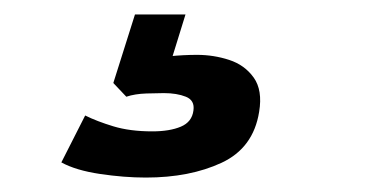

<svg xmlns="http://www.w3.org/2000/svg" viewBox="-20 -40 540 266"><path d="M182 206Q152 206 118.5 201Q85 196 65 185L98 120Q114 128 137 135Q160 142 191 142Q215 142 230.5 135.5Q246 129 248 113Q250 99 237.5 94Q225 89 207 89Q199 89 183 89.5Q167 90 155 94L137 75L167 -20H237L211 64L184 44Q195 40 214.5 38Q234 36 253 36Q276 36 297.5 43Q319 50 331.5 67.5Q344 85 339 115Q331 165 287 185.5Q243 206 182 206Z"/></svg>

Font: Nunito Sans 6pt ExtraBold
Style: Italic
Weight: 800
Italic angle: -9°
Version: Version 3.101;gftools[0.9.27]